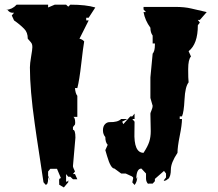

<svg xmlns="http://www.w3.org/2000/svg" viewBox="-20 -760 948 834"><path d="M276.9 22 276.4 31.7 257.3 54.2 237.3 42.5Q236.8 29.8 236.8 22.2Q236.8 14.6 244.6 13.7L227.5 -26.9H198.7L189 -15.1V3.4Q189 4.9 193.6 14.6Q198.2 24.4 198.7 25.9L189 8.8V16.1Q189 42.5 178.2 42.5L168.9 31.7Q165 3.4 151.4 -84.5Q137.7 -172.4 130.9 -222.7Q109.9 -370.1 109.9 -467.3Q109.9 -483.4 115.2 -514.4Q120.6 -545.4 120.6 -555.4Q120.6 -565.4 117.9 -570.6Q115.2 -575.7 108.6 -582.8Q102.1 -589.8 100.6 -591.8Q100.6 -619.6 85 -634.8Q66.4 -653.8 41 -671.4L31.2 -692.9L41 -704.6H34.2Q22 -704.6 12.7 -716.8H5.9Q33.7 -719.2 52.2 -739.7H189V-727.5Q216.3 -739.7 217.8 -739.7H267.1L276.4 -731L285.6 -739.7Q354 -739.7 394 -727.5L365.2 -683.1H354.5V-671.4H365.2L325.2 -591.8Q336.9 -589.8 345.7 -580.1Q341.3 -556.6 333 -483.6Q324.7 -410.6 315.9 -377.4H305.7Q307.6 -353.5 315.9 -343.8V-252.4H298.8Q306.6 -248 306.6 -226.6L305.7 -219.2L296.9 -208V-196.3Q307.6 -196.3 307.6 -162.1L296.9 -38.6Q296.9 -32.7 305.7 -15.1L296.9 -3.9H305.7L315.9 18.6H296.9L285.6 7.8H276.4L267.1 -3.9V29.3Q275.4 29.3 276.9 22ZM624 39.6Q614.3 29.8 614.3 15.6V-6.3L594.2 -27.8Q571.8 -27.8 571.8 21Q572.8 13.7 576.2 8.8Q575.7 29.8 564.5 43.5L554.7 32.2L558.6 13.7Q558.6 9.3 553.2 6.3Q547.9 3.4 525.9 -6.3H506.3L477.1 -27.8Q460.9 -27.8 445.3 -81.5Q439 -104.5 437.5 -107.9L447.8 -130.9Q437.5 -141.6 437.5 -164.6Q427.2 -176.8 427.2 -193.8Q427.2 -210.9 435.8 -220.2Q444.3 -229.5 456.1 -229.5Q491.7 -228.5 506.3 -243.2H533.2L510.7 -231.4L515.6 -220.7L545.9 -254.4H554.7L564.5 -266.6V-243.2H554.7L564.5 -231.4L564 -188Q560.5 -96.2 603.5 -96.2Q622.1 -124.5 628.4 -144.8Q634.8 -165 634.8 -190.4L633.3 -266.6Q633.3 -269.5 638.2 -281Q643.1 -292.5 643.1 -300.3L633.3 -334.5V-423.8L643.1 -526.9Q652.8 -537.6 652.8 -565.4V-571.3H643.1V-605.5Q633.3 -618.7 633.3 -639.6Q609.9 -671.4 603.5 -707.5H614.3L603.5 -718.8V-730H740.7Q782.2 -730 810.5 -723.1Q867.2 -709.5 877.9 -707.5L848.1 -673.3H839.4L848.1 -662.1L839.4 -650.4Q839.4 -568.8 799.3 -537.6L809.6 -514.6Q797.4 -502 797.4 -459.5Q797.4 -417 799.3 -402.3Q784.2 -383.3 781.5 -327.9Q778.8 -272.5 770.5 -254.4H760.7V-243.2H770.5Q770.5 -218.3 760.7 -169.9Q751 -121.6 751 -96.2Q722.2 -52.7 722.2 -23.9Q722.2 4.9 711.4 17.1V16.1L701.2 23.4Q691.9 25.4 691.4 25.9Q691.4 23.4 692.4 22L701.2 10.7V-6.3L692.4 -17.6L652.8 17.1V26.9L643.1 37.6H624Z"/></svg>

Font: Butcherman Caps
Style: Regular
Weight: 400
Version: Version 001.003